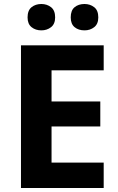

<svg xmlns="http://www.w3.org/2000/svg" viewBox="-20 -941 592 961"><path d="M85 0V-714H499V-589H238V-433H482V-308H238V-127H499V0ZM118 -854Q118 -889 138 -905Q158 -921 187 -921Q215 -921 235.5 -905Q256 -889 256 -854Q256 -821 235.5 -805Q215 -789 187 -789Q158 -789 138 -805Q118 -821 118 -854ZM334 -854Q334 -889 353.5 -905Q373 -921 403 -921Q431 -921 451.5 -905Q472 -889 472 -854Q472 -821 451.5 -805Q431 -789 403 -789Q373 -789 353.5 -805Q334 -821 334 -854Z"/></svg>

Font: Noto Sans Symbols
Style: Bold
Weight: 700
Version: Version 2.002